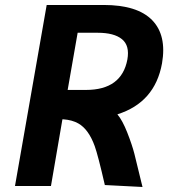

<svg xmlns="http://www.w3.org/2000/svg" viewBox="-20 -745 693 769"><path d="M395 -725.1Q529.8 -725.1 589.1 -664.6Q648.4 -604 628.9 -491.2Q600.6 -334.5 450.2 -287.1Q470.7 -262.7 490 -213.4Q509.3 -164.1 518.3 -128.9Q527.3 -93.8 547.4 -9.8Q549.8 -0.5 550.8 3.9L399.9 -3.9Q372.6 -123 359.4 -159.7Q335 -227.1 293.9 -250.5Q269 -264.6 233.9 -267.1H230L184.1 0H40L167 -725.1ZM490.2 -506.8Q500 -562.5 468.5 -588.1Q437 -613.8 371.1 -613.8H291L251 -384.8H324.2Q467.3 -384.8 490.2 -506.8Z"/></svg>

Font: Stilu SemiBold
Style: Italic
Weight: 600
Italic angle: -10°
Designer: Genilson Lima Santos
Foundry: Genilson Lima Santos
Version: Version 1.200;PS 001.200;hotconv 1.0.88;makeotf.lib2.5.64775